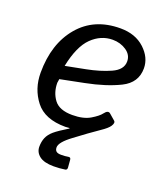

<svg xmlns="http://www.w3.org/2000/svg" viewBox="-134 -615 794 912"><g transform="rotate(20 263.0 -158.5)"><path d="M33.2 -193.4Q33.2 -339.8 109.6 -430.4Q186 -521 318.4 -521Q394 -521 440.7 -477.8Q487.3 -434.6 487.3 -379.9Q487.3 -307.6 418 -273.2Q348.6 -238.8 247.1 -218.8L127 -194.8Q124 -176.3 124 -175.3Q124 -127 150.4 -91.3Q176.8 -55.7 242.7 -55.7Q298.8 -55.7 333 -76.2Q367.2 -96.7 379.4 -113.3Q396.5 -136.2 410.2 -123.5L439 -98.6Q448.7 -90.3 436 -71.3Q426.3 -56.6 395.5 -35.9Q364.7 -15.1 342.3 1.5Q336.4 5.9 281 46.9Q225.6 87.9 225.6 113.8Q225.6 127 232.9 133.5Q240.2 140.1 257.8 140.1Q278.8 140.1 293.5 137.2Q305.7 134.8 306.6 147.9L309.6 185.5Q310.5 197.3 300.8 199.2Q272.5 203.6 243.2 203.6Q194.3 203.6 170.9 185.3Q147.5 167 147.5 138.7Q147.5 113.3 156 93Q164.6 72.8 184.8 55.4Q205.1 38.1 252.4 9.3V6.8Q239.7 8.3 231 8.3Q127 8.3 80.1 -52Q33.2 -112.3 33.2 -193.4ZM129.4 -262.7 229.5 -282.2Q297.9 -295.4 349.6 -318.6Q401.4 -341.8 401.4 -383.8Q401.4 -417 371.3 -437.3Q341.3 -457.5 302.2 -457.5Q243.2 -457.5 197 -412.6Q150.9 -367.7 129.4 -262.7Z"/></g></svg>

Font: Istok
Style: Italic
Weight: 500
Italic angle: -13°
Designer: Andrey V. Panov
Foundry: Andrey V. Panov
Version: Version 1.0.3